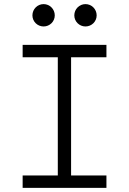

<svg xmlns="http://www.w3.org/2000/svg" viewBox="-20 -911 626 931"><path d="M89.8 0H496.1V-60.1H324.7V-633.3H496.1V-693.4H89.8V-633.3H260.3V-60.1H89.8ZM191.4 -782.7C221.2 -782.7 245.6 -806.6 245.6 -836.4C245.6 -866.7 221.2 -891.1 191.4 -891.1C161.6 -891.1 137.2 -866.7 137.2 -836.4C137.2 -806.6 161.6 -782.7 191.4 -782.7ZM394.5 -782.7C424.3 -782.7 448.7 -806.6 448.7 -836.4C448.7 -866.7 424.3 -891.1 394.5 -891.1C364.7 -891.1 340.3 -866.7 340.3 -836.4C340.3 -806.6 364.7 -782.7 394.5 -782.7Z"/></svg>

Font: Cascadia Code PL Light
Style: Regular
Weight: 300
Monospace: yes
Designer: Aaron Bell
Foundry: Saja Typeworks
Version: Version 2404.023